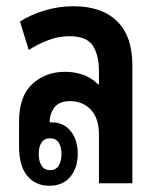

<svg xmlns="http://www.w3.org/2000/svg" viewBox="-20 -587 506 615"><path d="M138 8Q94 8 67.5 -23.5Q41 -55 41 -119V-197Q41 -279 83.5 -318Q126 -357 188 -357Q219 -357 246 -347.5Q273 -338 294 -317H297V-359Q297 -410 277.5 -440.5Q258 -471 202 -471Q167 -471 133.5 -458Q100 -445 72 -427L44 -518Q78 -540 123 -553.5Q168 -567 215 -567Q306 -567 355 -519Q404 -471 404 -378V0H297V-156Q297 -208 271 -235.5Q245 -263 205 -263Q169 -263 154 -242.5Q139 -222 139 -195Q142 -195 146 -195Q184 -195 206.5 -167Q229 -139 229 -95Q229 -49 205 -20.5Q181 8 138 8ZM141 -42Q159 -42 168 -56.5Q177 -71 177 -94Q177 -116 168 -130Q159 -144 141 -144Q122 -144 113 -130.5Q104 -117 104 -94Q104 -71 113 -56.5Q122 -42 141 -42Z"/></svg>

Font: Noto Sans Thai Looped ExtraCondensed SemiBold
Style: Regular
Weight: 600
Width: 2
Designer: Sasikarn Vongin, Ben Mitchell
Foundry: The Fontpad Ltd
Version: Version 1.001; ttfautohint (v1.8.4.7-5d5b)